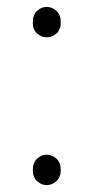

<svg xmlns="http://www.w3.org/2000/svg" viewBox="-20 -523 271 556"><path d="M115 -415Q100 -415 87.5 -426Q75 -437 75 -458Q75 -480 87.5 -491.5Q100 -503 115 -503Q131 -503 143.5 -491.5Q156 -480 156 -458Q156 -437 143.5 -426Q131 -415 115 -415ZM115 13Q100 13 87.5 1.5Q75 -10 75 -30Q75 -52 87.5 -63.5Q100 -75 115 -75Q131 -75 143.5 -63.5Q156 -52 156 -30Q156 -10 143.5 1.5Q131 13 115 13Z"/></svg>

Font: Noto Sans KR Thin
Style: Regular
Weight: 100
Designer: Ryoko NISHIZUKA 西塚涼子 (kana, bopomofo & ideographs); Paul D. Hunt (Latin, Greek & Cyrillic); Sandoll Communications 산돌커뮤니
Foundry: Adobe
Version: Version 2.004-H2;hotconv 1.0.118;makeotfexe 2.5.65603